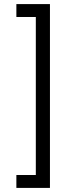

<svg xmlns="http://www.w3.org/2000/svg" viewBox="-20 -780 357 938"><path d="M224 -760V138H60V75H155V-697H60V-760Z"/></svg>

Font: IBMPlexSans
Style: Regular
Weight: 400
Designer: Mike Abbink, Paul van der Laan, Pieter van Rosmalen
Foundry: Bold Monday
Version: Version 3.1